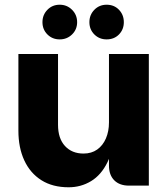

<svg xmlns="http://www.w3.org/2000/svg" viewBox="-20 -787 714 814"><path d="M442 -85V-558H611V0H527Q487 0 464.5 -22.5Q442 -45 442 -85ZM271 7Q203 7 155.5 -23Q108 -53 83 -107Q58 -161 58 -233V-558H226V-258Q226 -200 255.5 -168Q285 -136 334 -136Q368 -136 392 -153Q416 -170 429 -200Q442 -230 442 -268L465 -239Q462 -153 435.5 -99Q409 -45 366 -19Q323 7 271 7ZM233 -620Q202 -620 181 -641Q160 -662 160 -693Q160 -724 181 -745.5Q202 -767 233 -767Q264 -767 285.5 -745.5Q307 -724 307 -693Q307 -662 285.5 -641Q264 -620 233 -620ZM432 -620Q401 -620 380 -641Q359 -662 359 -693Q359 -724 380 -745.5Q401 -767 432 -767Q464 -767 484.5 -745.5Q505 -724 505 -693Q505 -662 484.5 -641Q464 -620 432 -620Z"/></svg>

Font: Parkinsans Light
Style: Bold
Weight: 700
Version: Version 1.000